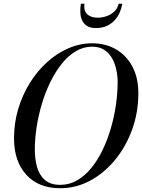

<svg xmlns="http://www.w3.org/2000/svg" viewBox="-20 -990 755 1020"><path d="M300 10Q185 10 119.8 -61.5Q54.5 -133 54.5 -255Q54.5 -337 77 -412Q99.5 -487 139.2 -550.5Q179 -614 231.5 -661Q284 -708 344.8 -734Q405.5 -760 469.5 -760Q541 -760 596.5 -727.8Q652 -695.5 683.5 -636Q715 -576.5 715 -495Q715 -392.5 681.8 -301.2Q648.5 -210 590.8 -140Q533 -70 458.2 -30Q383.5 10 300 10ZM300 -8Q348.5 -8 390 -32Q431.5 -56 465.5 -98Q499.5 -140 525.5 -194.2Q551.5 -248.5 569.2 -309.8Q587 -371 596 -433.8Q605 -496.5 605 -554.5Q605 -585.5 598.2 -618.2Q591.5 -651 576.2 -679Q561 -707 534.8 -724.5Q508.5 -742 469.5 -742Q423.5 -742 383 -718Q342.5 -694 308.8 -652Q275 -610 248.2 -555.8Q221.5 -501.5 203 -440.2Q184.5 -379 174.8 -316.2Q165 -253.5 165 -195.5Q165 -144.5 177 -102Q189 -59.5 218.5 -33.8Q248 -8 300 -8ZM489.5 -841Q459.5 -841 441.8 -852.5Q424 -864 415.8 -882.8Q407.5 -901.5 406.8 -924.2Q406 -947 409.5 -970H429Q425 -945.5 433 -929Q441 -912.5 458.5 -904.2Q476 -896 499.5 -896Q523 -896 546.5 -904.2Q570 -912.5 587.5 -929Q605 -945.5 610 -970H629.5Q626 -947 616.2 -924.2Q606.5 -901.5 589.5 -882.8Q572.5 -864 548 -852.5Q523.5 -841 489.5 -841Z"/></svg>

Font: Bodoni Moda
Style: Italic
Weight: 400
Italic angle: -13°
Designer: Owen Earl
Foundry: indestructible type
Version: Version 2.005